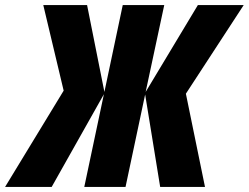

<svg xmlns="http://www.w3.org/2000/svg" viewBox="-87 -734 977 754"><path d="M-67 0H116L321 -364L244 0H406L483 -363L542 0H718L643 -366L870 -714H690L485 -373L558 -714H395L323 -373L255 -714H83L163 -378Z"/></svg>

Font: Noto Sans UI Condensed Black
Style: Italic
Weight: 900
Width: 3
Italic angle: -192°
Designer: Monotype Design Team
Foundry: Monotype Imaging Inc.
Version: Version 1.901